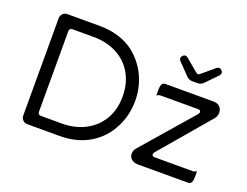

<svg xmlns="http://www.w3.org/2000/svg" viewBox="-105 -894 1410 1098"><g transform="rotate(20 599.5 -345.0)"><path d="M1143.6 -51.8V-85Q1131.3 -77.1 1118.2 -77.1H887.7Q877 -77.1 873.5 -84Q872.1 -86.4 872.1 -89.8Q872.1 -96.2 876.5 -102.1L1136.2 -406.7Q1148.4 -423.3 1148.4 -442.4Q1148.4 -463.9 1134.3 -478Q1120.1 -492.2 1097.7 -492.2H801.8Q792.5 -492.2 786.6 -486.8Q776.4 -476.1 776.4 -446.3V-413.1Q788.6 -420.9 801.8 -420.9H1028.3Q1039.1 -420.9 1042.5 -414.1Q1043.9 -411.6 1043.9 -408.2Q1043.9 -403.3 1039.6 -396.5L772 -88.4Q757.8 -71.8 757.8 -51.8Q757.8 -47.4 758.5 -43.2Q759.3 -39.1 760.7 -35.2Q764.6 -25.9 772.9 -19Q788.6 -5.9 813.5 -5.9H1118.2Q1130.4 -5.9 1136.7 -16.1Q1143.6 -27.8 1143.6 -51.8ZM324.2 -77.1H196.3Q187.5 -77.1 182.6 -82Q177.7 -86.9 177.7 -95.7V-585.9Q177.7 -594.7 182.6 -599.6Q187.5 -604.5 196.3 -604.5H324.2Q404.8 -604.5 467.3 -571.8Q529.3 -539.1 563.5 -479Q597.7 -418.9 597.7 -340.8Q597.7 -250.5 552.7 -186Q520.5 -139.2 468.3 -111.3Q406.2 -77.1 324.2 -77.1ZM635.7 -179.7Q673.8 -255.4 673.8 -341.8Q673.8 -428.2 634.8 -504.4Q611.3 -548.8 576.7 -584Q548.8 -611.3 522 -627.9Q443.4 -675.8 335 -675.8H138.7Q123 -675.8 111.8 -664.1Q100.6 -652.3 100.6 -636.7V-43.9Q100.6 -28.3 111.8 -17.1Q123 -5.9 138.7 -5.9H335Q441.4 -5.9 519 -52.7Q596.2 -99.6 635.3 -179.7ZM939.5 -559.6H976.6Q995.1 -559.6 1011.7 -577.1L1077.6 -645Q1084 -652.8 1084 -661.1Q1084 -668.9 1076.7 -676.3Q1069.3 -683.6 1060.8 -683.6Q1052.2 -683.6 1046.4 -678.2L970.2 -614.3Q964.8 -608.4 958 -608.4Q954.1 -608.4 946.3 -613.8L869.6 -678.2Q863.8 -683.6 855.5 -683.6Q846.7 -683.6 839.4 -676.3Q832 -668.9 832 -661.1Q832 -652.8 838.4 -645L905.8 -575.2Q921.9 -559.6 939.5 -559.6Z"/></g></svg>

Font: YuPearl-Light
Style: Light
Weight: 300
Designer: Max Yao
Foundry: Max-Everyday
Version: Version 1.011; ttfautohint (v1.8.3)